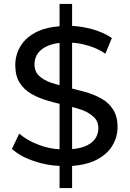

<svg xmlns="http://www.w3.org/2000/svg" viewBox="-20 -840 661 980"><path d="M284 120V7Q217 4 156 -17Q83 -41 41 -80L78 -158Q118 -123 180 -100Q230 -81 284 -78V-310Q254 -317 224 -326Q179 -339 141.5 -360Q104 -381 81 -416.5Q58 -452 58 -508Q58 -562 86.5 -607.5Q115 -653 175 -681Q220 -701 284 -706V-820H348V-708Q398 -705 447 -692Q507 -676 551 -646L518 -566Q473 -596 423 -609Q385 -620 348 -622V-388Q381 -380 414 -371Q459 -358 496.5 -337.5Q534 -317 557 -281.5Q580 -246 580 -191Q580 -138 551 -92.5Q522 -47 462 -19Q415 2 348 7V120ZM284 -621Q252 -617 229 -608Q191 -593 173.5 -568Q156 -543 156 -512Q156 -475 179.5 -453Q203 -431 240 -418Q261 -411 284 -405ZM348 -79Q383 -82 408 -91Q446 -105 464 -129.5Q482 -154 482 -185Q482 -221 458.5 -243Q435 -265 398 -279Q375 -287 348 -294Z"/></svg>

Font: Montserrat Z Med
Style: Regular
Weight: 500
Designer: Julieta Ulanovsky
Foundry: Julieta Ulanovsky
Version: Version 8.000